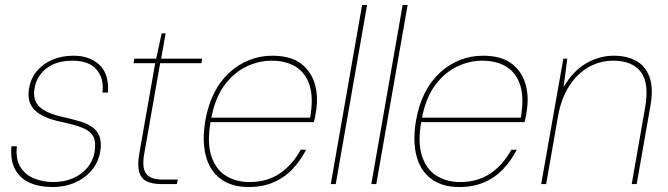

<svg xmlns="http://www.w3.org/2000/svg" viewBox="-20 -740 2685 772"><path d="M190 12Q139 12 100 -5Q61 -22 41 -58.5Q21 -95 26 -152H48Q42 -102 61.5 -69.5Q81 -37 117 -22.5Q153 -8 194 -8Q237 -8 272.5 -23Q308 -38 331 -65.5Q354 -93 360 -127Q367 -168 355.5 -190.5Q344 -213 313 -225.5Q282 -238 231 -249Q191 -257 163.5 -269Q136 -281 119.5 -297.5Q103 -314 97.5 -335.5Q92 -357 97 -386Q104 -425 128 -454Q152 -483 190 -499.5Q228 -516 275 -516Q341 -516 380 -479Q419 -442 414 -368H392Q399 -425 368 -460.5Q337 -496 272 -496Q206 -496 166.5 -465Q127 -434 119 -385Q114 -360 121 -338Q128 -316 153.5 -299Q179 -282 231 -270Q267 -262 298 -253Q329 -244 350 -229.5Q371 -215 380 -191.5Q389 -168 383 -130Q376 -89 350 -57Q324 -25 283 -6.5Q242 12 190 12Z M628 0Q592 0 569.5 -11Q547 -22 539.5 -49Q532 -76 540 -122L604 -486H517L520 -504H608L630 -606H646L628 -504H793L790 -486H624L560 -122Q550 -67 567 -42.5Q584 -18 634 -18H695L691 0Z M980 12Q910 12 866 -21.5Q822 -55 807 -115.5Q792 -176 806 -257Q817 -319 841.5 -367Q866 -415 902 -448Q938 -481 982 -498.5Q1026 -516 1075 -516Q1149 -516 1191 -483.5Q1233 -451 1247 -398.5Q1261 -346 1249 -282Q1248 -273 1246 -266Q1244 -259 1242 -249H816L819 -267H1227Q1241 -346 1225 -396.5Q1209 -447 1169.5 -471.5Q1130 -496 1072 -496Q1020 -496 970 -472Q920 -448 882 -396.5Q844 -345 829 -262L827 -252Q812 -168 829.5 -113.5Q847 -59 888 -33.5Q929 -8 983 -8Q1053 -8 1104 -42Q1155 -76 1189 -138H1211Q1188 -94 1156 -60Q1124 -26 1080 -7Q1036 12 980 12Z M1310 0 1436 -720H1456L1330 0Z M1473 0 1599 -720H1619L1493 0Z M1827 12Q1757 12 1713 -21.5Q1669 -55 1654 -115.5Q1639 -176 1653 -257Q1664 -319 1688.5 -367Q1713 -415 1749 -448Q1785 -481 1829 -498.5Q1873 -516 1922 -516Q1996 -516 2038 -483.5Q2080 -451 2094 -398.5Q2108 -346 2096 -282Q2095 -273 2093 -266Q2091 -259 2089 -249H1663L1666 -267H2074Q2088 -346 2072 -396.5Q2056 -447 2016.5 -471.5Q1977 -496 1919 -496Q1867 -496 1817 -472Q1767 -448 1729 -396.5Q1691 -345 1676 -262L1674 -252Q1659 -168 1676.5 -113.5Q1694 -59 1735 -33.5Q1776 -8 1830 -8Q1900 -8 1951 -42Q2002 -76 2036 -138H2058Q2035 -94 2003 -60Q1971 -26 1927 -7Q1883 12 1827 12Z M2156 0 2245 -504H2261L2246 -390Q2285 -456 2338 -486Q2391 -516 2448 -516Q2500 -516 2537.5 -495.5Q2575 -475 2591.5 -430.5Q2608 -386 2595 -313L2540 0H2520L2574 -308Q2591 -405 2557 -450.5Q2523 -496 2445 -496Q2393 -496 2347.5 -470.5Q2302 -445 2269.5 -395.5Q2237 -346 2224 -274L2176 0Z"/></svg>

Font: DM Sans Thin
Style: Italic
Weight: 250
Italic angle: -10°
Designer: Colophon Foundry, Jonny Pinhorn
Foundry: Colophon Foundry
Version: Version 4.004;gftools[0.9.30]